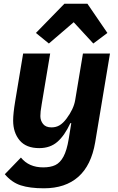

<svg xmlns="http://www.w3.org/2000/svg" viewBox="-20 -805 640 1037"><path d="M6 136 93 46Q136 99 213 99Q253 99 279 86.5Q305 74 323 40.5Q341 7 351 -54L365 -140H360Q329 -73 290 -39Q251 -5 192 -5Q121 -5 86 -47Q51 -89 51 -154Q51 -192 62 -258L105 -516H251L205 -241L204 -234Q198 -202 198 -178Q198 -154 212.5 -135.5Q227 -117 258 -117Q283 -117 302 -128.5Q321 -140 339 -164Q378 -216 386 -264L428 -516H574L494 -36Q473 88 403 150Q333 212 217 212Q141 212 92 196Q43 180 6 136ZM452 -785 560 -627 484 -570 378 -685 244 -570 174 -627 328 -785Z"/></svg>

Font: iA Writer Mono V
Style: Regular
Weight: 400
Italic angle: -9.5°
Designer: Mike Abbink, Paul van der Laan, Pieter van Rosmalen
Foundry: Bold Monday
Version: Version 2.000